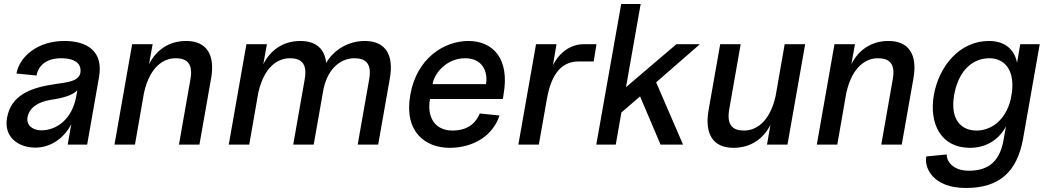

<svg xmlns="http://www.w3.org/2000/svg" viewBox="-20 -720 5254 956"><path d="M156 15C237 15 302 -37 335 -102L317 0H414L473 -336C496 -466 413 -516 300 -516C167 -516 77 -438 62 -354L162 -344C171 -394 211 -430 285 -430C322 -430 373 -421 380 -380C391 -316 321 -311 259 -302C131 -284 35 -246 15 -133C-2 -36 73 15 156 15ZM117 -136C125 -180 163 -212 234 -223C298 -233 343 -246 365 -271L360 -242C339 -124 260 -71 186 -71C141 -71 110 -98 117 -136Z M928 -324 871 0H973L1031 -329C1052 -446 1010 -516 907 -516C820 -516 757 -470 722 -400L740 -500H638L550 0H652L697 -258C727 -391 797 -430 854 -430C904 -430 944 -410 928 -324Z M1818 -324 1761 0H1863L1921 -329C1942 -446 1900 -516 1797 -516C1712 -516 1642 -471 1604 -407C1597 -476 1554 -516 1476 -516C1389 -516 1326 -470 1291 -400L1309 -500H1207L1119 0H1221L1266 -258C1296 -391 1366 -430 1423 -430C1473 -430 1513 -410 1497 -324L1440 0H1542L1591 -278C1616 -391 1687 -430 1744 -430C1794 -430 1834 -410 1818 -324Z M2218 16C2338 16 2435 -45 2467 -145L2369 -155C2355 -122 2323 -70 2233 -70C2143 -70 2105 -140 2121 -227H2484L2487 -248C2520 -431 2432 -516 2312 -516C2192 -516 2055 -431 2023 -248C1990 -64 2098 16 2218 16ZM2134 -301C2143 -358 2206 -430 2296 -430C2386 -430 2410 -358 2400 -301Z M2561 0H2663L2703 -227C2726 -358 2780 -414 2862 -414H2936L2950 -500H2887C2826 -500 2768 -464 2733 -395L2751 -500H2649Z M2949 0H3046L3074 -160L3167 -240L3269 0H3381L3247 -310L3465 -500H3348L3097 -286L3170 -700H3073Z M3632 16C3718 16 3781 -29 3816 -98L3799 0H3901L3989 -500H3887L3842 -242C3812 -109 3742 -70 3685 -70C3635 -70 3596 -90 3611 -176L3668 -500H3566L3508 -171C3488 -54 3529 16 3632 16Z M4425 -324 4368 0H4470L4528 -329C4549 -446 4507 -516 4404 -516C4317 -516 4254 -470 4219 -400L4237 -500H4135L4047 0H4149L4194 -258C4224 -391 4294 -430 4351 -430C4401 -430 4441 -410 4425 -324Z M4789 216C4955 216 5044 137 5074 -29L5157 -500H5060L5044 -407C5032 -473 4984 -516 4904 -516C4758 -516 4656 -391 4630 -248C4605 -105 4664 16 4810 16C4891 16 4954 -25 4989 -91L4976 -19C4955 97 4887 130 4804 130C4721 130 4692 79 4694 49L4592 59C4581 115 4625 216 4789 216ZM4731 -248C4754 -375 4828 -430 4906 -430C4976 -430 5032 -379 5019 -263L5013 -228C4987 -118 4913 -70 4842 -70C4769 -70 4709 -121 4731 -248Z"/></svg>

Font: Uncut Sans Medium
Style: Italic
Weight: 500
Italic angle: -10°
Designer: Kasper Nordkvist
Foundry: Uncut Type
Version: Version 1.111;FEAKit 1.0